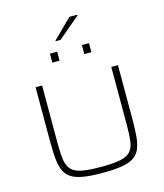

<svg xmlns="http://www.w3.org/2000/svg" viewBox="-154 -1213 1140 1335"><g transform="rotate(-15 416.5 -546.0)"><path d="M417 8Q336 8 282 -0.5Q228 -9 195.5 -29Q163 -49 146.5 -84Q130 -119 125 -171Q120 -223 120 -296V-688H167V-266Q167 -196 174 -151Q181 -106 205 -80.5Q229 -55 279 -45Q329 -35 417 -35Q505 -35 555 -45Q605 -55 628.5 -80.5Q652 -106 658.5 -151Q665 -196 665 -266V-688H713V-296Q713 -223 708 -171Q703 -119 687 -84Q671 -49 639 -29Q607 -9 553 -0.5Q499 8 417 8ZM277 -823V-888H329V-823ZM507 -823V-888H558V-823ZM338 -961V-966L474 -1100H531V-1095L373 -961Z"/></g></svg>

Font: Saira Expanded ExtraLight
Style: Regular
Weight: 250
Width: 7
Designer: Hector Gatti with collaboration of the Omnibus-Type team
Foundry: Omnibus-Type
Version: Version 1.101